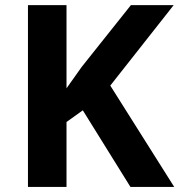

<svg xmlns="http://www.w3.org/2000/svg" viewBox="-20 -734 704 754"><path d="M664.1 0H492.2L305.2 -300.8L241.2 -254.9V0H89.8V-713.9H241.2V-387.2L300.8 -471.2L494.1 -713.9H662.1L413.1 -397.9Z"/></svg>

Font: Sahel FD
Style: Bold-FD
Weight: 700
Foundry: Saber Rastikerdar (saber.rastikerdar@gmail.com)
Version: Version 3.3.0